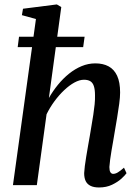

<svg xmlns="http://www.w3.org/2000/svg" viewBox="-20 -837 628 868"><path d="M427.5 10.5Q404 10.5 389 3Q374 -4.5 367.2 -18.8Q360.5 -33 360.5 -54.5Q361 -67 363.5 -86.5Q366 -106 369.8 -129Q373.5 -152 377.8 -176Q382 -200 386 -222.5Q389.5 -245 393.8 -269.5Q398 -294 401.8 -318.2Q405.5 -342.5 407.8 -365Q410 -387.5 409.5 -406Q409.5 -432.5 404.2 -448Q399 -463.5 388 -470Q377 -476.5 359.5 -476.5Q339.5 -476.5 316.2 -463.8Q293 -451 269.8 -429Q246.5 -407 226 -379Q205.5 -351 190.5 -320.5L146.5 0H38.5L142.5 -751L79 -768.5L84 -797.5L237 -817L257 -805L201 -394Q219 -425.5 242 -453.8Q265 -482 292 -503.8Q319 -525.5 349 -538Q379 -550.5 411 -550.5Q446 -550.5 471 -537Q496 -523.5 509.5 -494.5Q523 -465.5 523 -418.5Q523 -398 519 -368Q515 -338 509.5 -305Q504 -272 499 -243Q495.5 -222.5 491.8 -200.2Q488 -178 484.2 -156.5Q480.5 -135 478 -115.8Q475.5 -96.5 474.5 -82Q474.5 -65.5 479.2 -58.2Q484 -51 491.5 -51Q501.5 -51 512.5 -57.5Q523.5 -64 540.5 -79L552 -54Q545.5 -44.5 528.8 -29.2Q512 -14 486.5 -1.8Q461 10.5 427.5 10.5ZM66 -671H362.5L356 -624H60Z"/></svg>

Font: Merriweather 60pt Medium
Style: Italic
Weight: 500
Italic angle: -7.8°
Version: Version 2.101